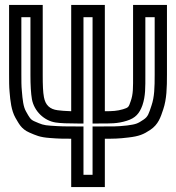

<svg xmlns="http://www.w3.org/2000/svg" viewBox="-20 -529 716 782"><path d="M17 -484V-226C17 -200 17 -176 19 -155C22 -118 26 -79 43 -49C56 -28 65 -4 100 11C126 22 141 30 183 33C219 36 238 36 270 36V208V233H295H382H407V208V36C443 36 463 36 503 31C547 26 565 18 592 0C625 -22 634 -51 645 -84C659 -126 660 -172 660 -226V-484V-509H635H547H522V-484V-223C522 -173 523 -146 512 -116C504 -92 503 -91 481 -84C457 -77 439 -76 407 -76V-484V-509H382H295H270V-484V-76C246 -77 228 -78 215 -80C183 -84 165 -101 159 -133C155 -154 154 -183 154 -223V-484V-509H129H42H17V-484ZM67 -459H104V-223C104 -182 106 -148 110 -125C119 -76 160 -37 207 -30C227 -27 257 -26 295 -26H320V-51V-459H357V-51V-26H382C429 -26 458 -25 496 -37C532 -48 548 -67 560 -100C573 -138 572 -174 572 -223V-459H610V-226C610 -172 609 -134 597 -99C586 -66 583 -54 565 -42C540 -25 534 -23 498 -18C453 -13 437 -14 382 -14H357V11V183H320V11V-14H295C246 -14 229 -14 187 -17C155 -19 148 -23 120 -35C104 -42 100 -50 86 -75C75 -94 72 -122 69 -159C67 -178 67 -200 67 -226V-459Z"/></svg>

Font: Gamestation DisplayOutline
Style: Regular
Weight: 400
Designer: Jonas Hecksher
Foundry: Jonas Hecksher, Playtypeª, e-types AS
Version: Version 1.003